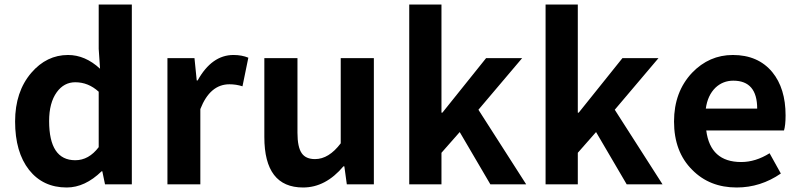

<svg xmlns="http://www.w3.org/2000/svg" viewBox="-20 -818 3548 852"><path d="M109 -64Q47 -143 47 -279Q47 -411 119 -495Q187 -574 282 -574Q358 -574 424 -513L418 -601V-798H565V0H446L434 -58H431Q357 14 276 14Q171 14 109 -64ZM418 -165V-411Q372 -453 314 -453Q264 -453 232 -409Q198 -362 198 -281Q198 -107 314 -107Q374 -107 418 -165Z M723 -560H843L853 -461H857Q920 -574 1016 -574Q1053 -574 1082 -562L1056 -435Q1028 -444 998 -444Q912 -444 869 -334V0H723Z M1153 -210V-560H1300V-229Q1300 -165 1319 -138Q1337 -112 1378 -112Q1439 -112 1492 -182V-560H1639V0H1519L1508 -80H1504Q1425 14 1325 14Q1153 14 1153 -210Z M1796 -798H1939V-318H1943L2137 -560H2297L2103 -331L2315 0H2156L2020 -232L1939 -140V0H1796Z M2401 -798H2544V-318H2548L2742 -560H2902L2708 -331L2920 0H2761L2625 -232L2544 -140V0H2401Z M3052 -64Q2971 -144 2971 -279Q2971 -410 3051 -495Q3127 -574 3232 -574Q3344 -574 3407 -498Q3466 -426 3466 -306Q3466 -262 3459 -239H3114Q3132 -99 3269 -99Q3333 -99 3395 -138L3445 -48Q3355 14 3249 14Q3129 14 3052 -64ZM3340 -336Q3340 -460 3234 -460Q3188 -460 3155 -429Q3120 -395 3112 -336Z"/></svg>

Font: `nÑOS-|
Style: Bold
Weight: 700
Designer: Ryoko NISHIZUKA ¬âXZm¬º[P (kana & ideographs); Paul D. Hunt (Latin, Greek & Cyrillic); Wenlong ZHANG _ e¬á¬ü¬ô (bopomof
Foundry: Adobe Systems Incorporated
Version: Version 1.00 June 24, 2014, initial release